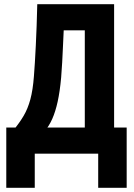

<svg xmlns="http://www.w3.org/2000/svg" viewBox="-20 -734 640 917"><path d="M10 163V-125H72L44 -112Q73 -147 93 -181Q113 -215 125 -259.5Q137 -304 142 -370Q144 -397 146.5 -434.5Q149 -472 151 -516.5Q153 -561 155 -611Q157 -661 158 -714H525V-125H585V163H449V0H146V163ZM191 -105 179 -125H385V-589H269L285 -605Q283 -561 281 -518Q279 -475 277 -436Q275 -397 272 -363Q266 -297 255.5 -249Q245 -201 229.5 -166Q214 -131 191 -105Z"/></svg>

Font: Noto Sans Mono
Style: Bold
Weight: 700
Designer: Monotype Design Team
Foundry: Monotype Imaging Inc.
Version: Version 2.014